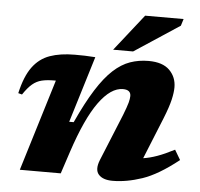

<svg xmlns="http://www.w3.org/2000/svg" viewBox="-53 -784 887 853"><g transform="rotate(5 391.0 -358.0)"><path d="M45.5 -334 28.5 -338.5Q45.5 -414 76 -455.8Q106.5 -497.5 153 -514Q199.5 -530.5 264 -530.5Q290.5 -530.5 308.8 -530Q327 -529.5 355.5 -527.5L265 -231.5H285Q326 -321 363 -379.5Q400 -438 436.2 -471.2Q472.5 -504.5 511 -518Q549.5 -531.5 593 -531.5Q656 -531.5 686.8 -500.8Q717.5 -470 717.5 -424.5Q717.5 -401.5 710 -369Q702.5 -336.5 681.5 -284L606.5 -99Q635 -103 668 -114.8Q701 -126.5 744.5 -149L770.5 -105Q681 -34 611.2 -10.5Q541.5 13 479.5 13Q436 13 417 -8.8Q398 -30.5 416 -75L501 -283Q516 -321.5 520.8 -339.5Q525.5 -357.5 525.5 -369Q525.5 -397 490.5 -397Q436.5 -397 383.2 -323.5Q330 -250 280 -98.5L247.5 0H65L190 -408.5H183.5Q150.5 -408.5 127.5 -403Q104.5 -397.5 85.5 -381.5Q66.5 -365.5 45.5 -334ZM431.5 -567.5 560 -730.5H731.5L722 -700L520.5 -567.5Z"/></g></svg>

Font: Newsreader 6pt
Style: Bold Italic
Weight: 700
Italic angle: -17°
Designer: Hugues Gentile
Foundry: Production Type
Version: Version 1.003; ttfautohint (v1.8.3)